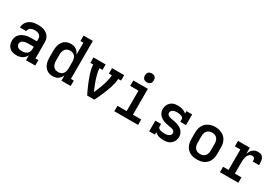

<svg xmlns="http://www.w3.org/2000/svg" viewBox="63 -1781 4073 2815"><g transform="rotate(30 2100.0 -373.5)"><path d="M243 8Q211 8 180 -0.5Q149 -9 125.5 -30.5Q102 -52 91.5 -82.5Q81 -113 81 -145Q81 -173 89 -200.5Q97 -228 115.5 -249Q134 -270 158.5 -284Q183 -298 210 -306.5Q237 -315 265 -317.5Q293 -320 321 -320H404V-365Q404 -384 395 -401Q386 -418 370.5 -428.5Q355 -439 336 -442.5Q317 -446 299 -446Q281 -446 263 -442.5Q245 -439 229.5 -430Q214 -421 204 -405Q194 -389 194 -371Q194 -371 194 -371Q194 -371 194 -371H87Q87 -371 87 -371.5Q87 -372 87 -372Q87 -397 95 -421.5Q103 -446 118 -466Q133 -486 154.5 -500.5Q176 -515 199.5 -523.5Q223 -532 248 -535Q273 -538 299 -538Q324 -538 350 -535Q376 -532 400.5 -523Q425 -514 446.5 -499Q468 -484 483 -462.5Q498 -441 504.5 -416Q511 -391 511 -365V-92H560V0H404V-83Q393 -61 376 -43Q359 -25 337.5 -13.5Q316 -2 291.5 3Q267 8 243 8ZM285 -84Q307 -84 329.5 -89.5Q352 -95 369.5 -109.5Q387 -124 395.5 -145Q404 -166 404 -189V-228H321Q307 -228 293 -227Q279 -226 265 -223.5Q251 -221 238 -216.5Q225 -212 213.5 -204Q202 -196 195 -183Q188 -170 188 -156Q188 -139 196.5 -123.5Q205 -108 219.5 -99Q234 -90 251 -87Q268 -84 285 -84Z M856 8Q830 8 804 1Q778 -6 756.5 -21.5Q735 -37 720 -59Q705 -81 696.5 -106Q688 -131 684.5 -157.5Q681 -184 681 -210V-320Q681 -346 684.5 -372.5Q688 -399 696.5 -424Q705 -449 720 -471Q735 -493 756.5 -508.5Q778 -524 804 -531Q830 -538 856 -538Q880 -538 903 -532.5Q926 -527 945.5 -514Q965 -501 979.5 -482Q994 -463 1004 -442V-643H954V-735H1111V-92H1160V0H1004V-88Q994 -67 979.5 -48Q965 -29 945.5 -16Q926 -3 903 2.5Q880 8 856 8ZM899 -84Q922 -84 944 -93.5Q966 -103 980 -122Q994 -141 999 -164Q1004 -187 1004 -210V-320Q1004 -343 999 -366Q994 -389 980 -408Q966 -427 944 -436.5Q922 -446 899 -446Q883 -446 867.5 -442.5Q852 -439 838.5 -430.5Q825 -422 815 -409.5Q805 -397 799 -382Q793 -367 790.5 -351.5Q788 -336 788 -320V-210Q788 -194 790.5 -178.5Q793 -163 799 -148Q805 -133 815 -120.5Q825 -108 838.5 -99.5Q852 -91 867.5 -87.5Q883 -84 899 -84Z M1439 0Q1422 -35 1405.5 -70Q1389 -105 1374 -141Q1359 -177 1345 -213Q1331 -249 1319 -286Q1307 -323 1298 -361Q1289 -399 1289 -438H1240V-530H1446V-438H1396Q1396 -407 1402 -377.5Q1408 -348 1416 -319Q1424 -290 1433.5 -261Q1443 -232 1454 -204Q1465 -176 1476.5 -148Q1488 -120 1500 -92Q1512 -120 1523.5 -148Q1535 -176 1546 -204Q1557 -232 1566.5 -261Q1576 -290 1584 -319Q1592 -348 1598 -377.5Q1604 -407 1604 -438H1554V-530H1760V-438H1711Q1711 -399 1702 -361Q1693 -323 1681 -286Q1669 -249 1655 -213Q1641 -177 1626 -141Q1611 -105 1594.5 -70Q1578 -35 1561 0Z M1899 0V-92H2055V-438H1915V-530H2161V-92H2301V0ZM2100 -605Q2085 -605 2070 -609.5Q2055 -614 2044.5 -624.5Q2034 -635 2029.5 -650Q2025 -665 2025 -680Q2025 -695 2029.5 -710Q2034 -725 2044.5 -735.5Q2055 -746 2070 -750.5Q2085 -755 2100 -755Q2115 -755 2130 -750.5Q2145 -746 2155.5 -735.5Q2166 -725 2170.5 -710Q2175 -695 2175 -680Q2175 -665 2170.5 -650Q2166 -635 2155.5 -624.5Q2145 -614 2130 -609.5Q2115 -605 2100 -605Z M2734 8Q2714 8 2694 5.5Q2674 3 2654.5 -2.5Q2635 -8 2617.5 -18Q2600 -28 2586 -43V0H2489V-181H2586V-136Q2586 -125 2593 -115.5Q2600 -106 2610 -100.5Q2620 -95 2631 -92Q2642 -89 2653 -87.5Q2664 -86 2675 -85Q2686 -84 2697 -84Q2709 -84 2720.5 -85Q2732 -86 2743.5 -88.5Q2755 -91 2765.5 -96Q2776 -101 2785 -108.5Q2794 -116 2799 -127Q2804 -138 2804 -149Q2804 -164 2794.5 -177Q2785 -190 2771.5 -196.5Q2758 -203 2743 -205.5Q2728 -208 2713 -210.5Q2698 -213 2683 -216Q2668 -219 2653 -222.5Q2638 -226 2623.5 -230.5Q2609 -235 2595.5 -241Q2582 -247 2569 -255.5Q2556 -264 2545 -274Q2534 -284 2525 -296.5Q2516 -309 2509.5 -322.5Q2503 -336 2500 -351Q2497 -366 2497 -381Q2497 -403 2502.5 -424.5Q2508 -446 2519 -465Q2530 -484 2546 -498.5Q2562 -513 2582 -522.5Q2602 -532 2623.5 -535Q2645 -538 2667 -538Q2687 -538 2707 -535.5Q2727 -533 2746 -527Q2765 -521 2782.5 -511.5Q2800 -502 2814 -487V-530H2911V-349H2814V-394Q2814 -405 2807 -414.5Q2800 -424 2790 -429Q2780 -434 2769.5 -437.5Q2759 -441 2748 -442.5Q2737 -444 2726 -445Q2715 -446 2703 -446Q2687 -446 2670.5 -443.5Q2654 -441 2639 -433.5Q2624 -426 2614 -412Q2604 -398 2604 -381Q2604 -366 2613.5 -353.5Q2623 -341 2636.5 -334.5Q2650 -328 2665 -325Q2680 -322 2695 -319.5Q2710 -317 2725 -314Q2740 -311 2754.5 -307.5Q2769 -304 2783.5 -299.5Q2798 -295 2812 -289Q2826 -283 2838.5 -274.5Q2851 -266 2862.5 -256Q2874 -246 2883 -234Q2892 -222 2898.5 -208Q2905 -194 2908 -179Q2911 -164 2911 -149Q2911 -127 2905 -105Q2899 -83 2887.5 -64Q2876 -45 2858.5 -30.5Q2841 -16 2820.5 -7Q2800 2 2778 5Q2756 8 2734 8Z M3300 8Q3271 8 3241.5 3Q3212 -2 3186 -15Q3160 -28 3139 -49Q3118 -70 3105 -96.5Q3092 -123 3086.5 -152Q3081 -181 3081 -210V-320Q3081 -349 3086.5 -378Q3092 -407 3105 -433.5Q3118 -460 3139 -481Q3160 -502 3186.5 -515Q3213 -528 3242 -534.5Q3271 -541 3300 -541Q3329 -541 3358 -534.5Q3387 -528 3413.5 -515Q3440 -502 3461 -481Q3482 -460 3495 -433.5Q3508 -407 3513.5 -378Q3519 -349 3519 -320V-210Q3519 -181 3513.5 -152Q3508 -123 3495 -96.5Q3482 -70 3461 -49Q3440 -28 3414 -15Q3388 -2 3358.5 3Q3329 8 3300 8ZM3300 -84Q3316 -84 3331.5 -87.5Q3347 -91 3361 -99.5Q3375 -108 3385 -120.5Q3395 -133 3401 -147.5Q3407 -162 3409.5 -178Q3412 -194 3412 -210V-320Q3412 -336 3409.5 -352Q3407 -368 3401 -383Q3395 -398 3384.5 -410.5Q3374 -423 3360 -431Q3346 -439 3330 -442.5Q3314 -446 3298 -446Q3275 -446 3252 -437Q3229 -428 3214.5 -409.5Q3200 -391 3194 -367.5Q3188 -344 3188 -320V-210Q3188 -194 3190.5 -178Q3193 -162 3199 -147.5Q3205 -133 3215 -120.5Q3225 -108 3239 -99.5Q3253 -91 3268.5 -87.5Q3284 -84 3300 -84Z M3687 0V-92H3780V-438H3687V-530H3887V-428Q3895 -450 3907 -470.5Q3919 -491 3937 -507Q3955 -523 3977.5 -530.5Q4000 -538 4024 -538Q4043 -538 4062 -534Q4081 -530 4094.5 -517.5Q4108 -505 4116 -487.5Q4124 -470 4127.5 -451.5Q4131 -433 4131.5 -414Q4132 -395 4132 -376H4025Q4025 -385 4025 -393Q4025 -401 4023 -409Q4021 -417 4018 -424.5Q4015 -432 4009 -437Q4003 -442 3994.5 -444Q3986 -446 3978 -446Q3961 -446 3945 -437.5Q3929 -429 3918.5 -415Q3908 -401 3902 -384.5Q3896 -368 3892.5 -350.5Q3889 -333 3888 -315.5Q3887 -298 3887 -281V-92H3998V0Z"/></g></svg>

Font: Iosevka Curly Slab SmBdEx
Style: Regular
Weight: 600
Width: 7
Monospace: yes
Designer: Belleve Invis
Foundry: Belleve Invis
Version: Version 11.1.0; ttfautohint (v1.8.3)